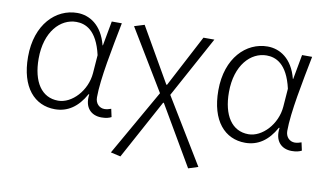

<svg xmlns="http://www.w3.org/2000/svg" viewBox="-76 -712 1850 1089"><g transform="rotate(10 849.0 -167.5)"><path d="M257 13C330 13 388 -26 431 -104H435C424 -27 466 13 525 13C552 13 569 8 582 1L572 -45C561 -41 547 -37 534 -37C505 -37 481 -59 481 -95C481 -202 518 -384 547 -533H489L463 -391H461C432 -505 358 -547 289 -547C166 -547 56 -441 56 -254C56 -78 140 13 257 13ZM267 -38C171 -38 117 -121 117 -254C117 -410 201 -496 292 -496C343 -496 411 -472 443 -331L435 -226C427 -124 346 -38 267 -38Z M670 212 856 -130H860L1060 212L1116 194L888 -181L1080 -533H1017L860 -234H856L676 -547L618 -529L829 -180L613 199Z M1353 13C1426 13 1484 -26 1527 -104H1531C1520 -27 1562 13 1621 13C1648 13 1665 8 1678 1L1668 -45C1657 -41 1643 -37 1630 -37C1601 -37 1577 -59 1577 -95C1577 -202 1614 -384 1643 -533H1585L1559 -391H1557C1528 -505 1454 -547 1385 -547C1262 -547 1152 -441 1152 -254C1152 -78 1236 13 1353 13ZM1363 -38C1267 -38 1213 -121 1213 -254C1213 -410 1297 -496 1388 -496C1439 -496 1507 -472 1539 -331L1531 -226C1523 -124 1442 -38 1363 -38Z"/></g></svg>

Font: Spoqa Han Sans Neo Light
Style: Regular
Weight: 300
Designer: [Spoqa Han Sans Neo] Dong-huui Kim  Younghwa Kang  Yujin Lee  [Noto Sans] Ryoko NISHIZUKA  (kana & ideographs); Paul D. 
Foundry: Spoqa (http://www.spoqa-han-sans.com)
Version: Version 1.000